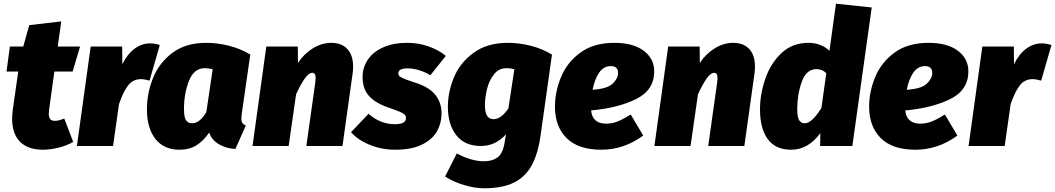

<svg xmlns="http://www.w3.org/2000/svg" viewBox="-20 -784 5666 1031"><path d="M325 -148 373 -22Q339 -2 294 9Q249 20 211 20Q130 20 87.5 -23Q45 -66 45 -148Q45 -162 49 -198L78 -400H15L33 -534H105L137 -649L309 -669L290 -534H410L370 -400H272L244 -198Q242 -180 242 -174Q242 -153 250 -144Q258 -135 274 -135Q296 -135 325 -148Z M838 -542 783 -351Q756 -359 737 -359Q693 -359 667 -324Q641 -289 619 -225L587 0H393L467 -534H636L637 -439Q663 -493 702 -522Q741 -551 785 -551Q813 -551 838 -542Z M1324 -491 1278 -172Q1276 -152 1276 -147Q1276 -133 1281 -124.5Q1286 -116 1300 -110L1244 16Q1194 13 1156 -9Q1118 -31 1103 -72Q1074 -29 1036 -4.5Q998 20 944 20Q860 20 814.5 -38Q769 -96 769 -197Q769 -283 801.5 -364.5Q834 -446 905.5 -500Q977 -554 1088 -554Q1147 -554 1209 -538.5Q1271 -523 1324 -491ZM968 -198Q968 -153 979.5 -137.5Q991 -122 1011 -122Q1053 -122 1088 -182L1122 -412Q1100 -418 1080 -418Q1022 -418 995 -350.5Q968 -283 968 -198Z M1876 -428Q1876 -405 1874 -393L1819 0H1625L1673 -341Q1675 -359 1675 -364Q1675 -393 1657 -393Q1639 -393 1618 -364.5Q1597 -336 1570 -278L1530 0H1336L1410 -534H1579L1580 -446Q1612 -495 1660 -524.5Q1708 -554 1759 -554Q1814 -554 1845 -521Q1876 -488 1876 -428Z M2374 -484 2291 -380Q2263 -397 2230.5 -407Q2198 -417 2169 -417Q2119 -417 2119 -390Q2119 -380 2126 -374Q2133 -368 2157 -358.5Q2181 -349 2219 -337Q2351 -293 2351 -174Q2351 -125 2328 -81.5Q2305 -38 2249 -9Q2193 20 2101 20Q2030 20 1966 -6Q1902 -32 1865 -74L1959 -173Q2022 -117 2101 -117Q2160 -117 2160 -150Q2160 -162 2152.5 -169Q2145 -176 2126.5 -184Q2108 -192 2059 -209Q1992 -233 1959.5 -271Q1927 -309 1927 -370Q1927 -422 1955.5 -464Q1984 -506 2038.5 -530Q2093 -554 2167 -554Q2227 -554 2281 -535Q2335 -516 2374 -484Z M2944 -491 2883 -58Q2869 43 2834.5 105Q2800 167 2738.5 197Q2677 227 2580 227Q2530 227 2473 210Q2416 193 2370 164L2433 40Q2512 82 2579 82Q2624 82 2652.5 60.5Q2681 39 2690 -21L2697 -63Q2641 0 2562 0Q2476 0 2430.5 -57.5Q2385 -115 2385 -211Q2385 -290 2417.5 -368.5Q2450 -447 2523 -500.5Q2596 -554 2708 -554Q2767 -554 2829 -538.5Q2891 -523 2944 -491ZM2584 -218Q2584 -144 2630 -144Q2671 -144 2710 -202L2742 -412Q2719 -418 2701 -418Q2659 -418 2633 -385.5Q2607 -353 2595.5 -307Q2584 -261 2584 -218Z M3154 -191Q3161 -120 3235 -120Q3267 -120 3297 -132Q3327 -144 3367 -169L3434 -56Q3330 20 3209 20Q3085 20 3022.5 -42.5Q2960 -105 2960 -211Q2960 -291 2992.5 -370Q3025 -449 3096.5 -501.5Q3168 -554 3279 -554Q3380 -554 3436.5 -511.5Q3493 -469 3493 -401Q3493 -300 3395.5 -252Q3298 -204 3154 -191ZM3299 -392Q3299 -429 3260 -429Q3221 -429 3197 -393.5Q3173 -358 3162 -302Q3241 -307 3270 -335Q3299 -363 3299 -392Z M4034 -428Q4034 -405 4032 -393L3977 0H3783L3831 -341Q3833 -359 3833 -364Q3833 -393 3815 -393Q3797 -393 3776 -364.5Q3755 -336 3728 -278L3688 0H3494L3568 -534H3737L3738 -446Q3770 -495 3818 -524.5Q3866 -554 3917 -554Q3972 -554 4003 -521Q4034 -488 4034 -428Z M4661 -744 4557 0H4384L4385 -69Q4320 20 4228 20Q4145 20 4103 -36.5Q4061 -93 4061 -197Q4061 -278 4089.5 -361Q4118 -444 4176.5 -499Q4235 -554 4321 -554Q4356 -554 4385 -542.5Q4414 -531 4434 -511L4469 -764ZM4261 -199Q4261 -154 4271.5 -138Q4282 -122 4301 -122Q4340 -122 4391 -205L4417 -391Q4395 -413 4365 -413Q4310 -413 4285.5 -345Q4261 -277 4261 -199Z M4841 -191Q4848 -120 4922 -120Q4954 -120 4984 -132Q5014 -144 5054 -169L5121 -56Q5017 20 4896 20Q4772 20 4709.5 -42.5Q4647 -105 4647 -211Q4647 -291 4679.5 -370Q4712 -449 4783.5 -501.5Q4855 -554 4966 -554Q5067 -554 5123.5 -511.5Q5180 -469 5180 -401Q5180 -300 5082.5 -252Q4985 -204 4841 -191ZM4986 -392Q4986 -429 4947 -429Q4908 -429 4884 -393.5Q4860 -358 4849 -302Q4928 -307 4957 -335Q4986 -363 4986 -392Z M5626 -542 5571 -351Q5544 -359 5525 -359Q5481 -359 5455 -324Q5429 -289 5407 -225L5375 0H5181L5255 -534H5424L5425 -439Q5451 -493 5490 -522Q5529 -551 5573 -551Q5601 -551 5626 -542Z"/></svg>

Font: Fira Sans Black
Style: Italic
Weight: 900
Italic angle: -8°
Designer: Carrois Corporate & Edenspiekermann AG
Foundry: Carrois Corporate GbR & Edenspiekermann AG
Version: Version 4.203